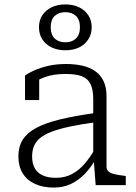

<svg xmlns="http://www.w3.org/2000/svg" viewBox="-20 -836 615 867"><path d="M412 -326V-284Q345 -275 296 -264.5Q247 -254 214 -241.5Q181 -229 161.5 -213Q142 -197 133.5 -176.5Q125 -156 125 -130Q125 -98 137 -76.5Q149 -55 173 -44Q197 -33 233 -33Q273 -33 305 -50Q337 -67 363 -97.5Q389 -128 412 -169V-118Q391 -80 363 -51Q335 -22 300.5 -5.5Q266 11 223 11Q174 11 138 -5.5Q102 -22 82.5 -53.5Q63 -85 63 -130Q63 -173 82 -204Q101 -235 142 -257.5Q183 -280 250 -296.5Q317 -313 412 -326ZM412 0 403 -118 401 -122V-389Q401 -431 389 -456Q377 -481 350 -491.5Q323 -502 276 -502Q221 -502 183 -488Q145 -474 123 -455Q121 -461 122.5 -467.5Q124 -474 129 -480.5Q134 -487 141 -490.5Q148 -494 157 -494V-384H93V-495Q108 -506 134.5 -518Q161 -530 197.5 -538.5Q234 -547 278 -547Q318 -547 351.5 -539.5Q385 -532 409.5 -515Q434 -498 447.5 -470Q461 -442 461 -401V-83Q461 -69 471 -61Q481 -53 499.5 -49Q518 -45 543 -42L548 -41V0ZM209 -713Q209 -679 227 -662Q245 -645 275 -645Q305 -645 323 -662Q341 -679 341 -713Q341 -747 323 -764Q305 -781 275 -781Q245 -781 227 -764Q209 -747 209 -713ZM394 -713Q394 -682 379 -658.5Q364 -635 337.5 -622Q311 -609 275 -609Q240 -609 213 -622Q186 -635 171 -658.5Q156 -682 156 -713Q156 -744 171 -767Q186 -790 213 -803Q240 -816 275 -816Q311 -816 337.5 -803Q364 -790 379 -767Q394 -744 394 -713Z"/></svg>

Font: Roboto Serif ExtraLight
Style: Regular
Weight: 250
Version: Version 1.007